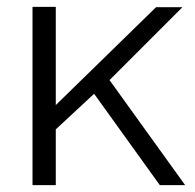

<svg xmlns="http://www.w3.org/2000/svg" viewBox="-20 -541 570 561"><path d="M521 0H447L255 -267L143 -163V0H75V-521H143V-234L436 -520H513L300 -307Z"/></svg>

Font: Raleway
Style: Regular
Weight: 400
Designer: Matt McInerney, Pablo Impallari, Rodrigo Fuenzalida
Foundry: Matt McInerney, Pablo Impallari, Rodrigo Fuenzalida
Version: Version 1.000;PS 001.001;hotconv 1.0.56; ttfautohint (v1.5)